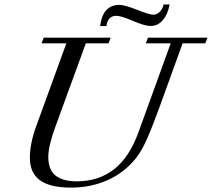

<svg xmlns="http://www.w3.org/2000/svg" viewBox="-20 -833 956 866"><path d="M658.7 -715.8Q633.3 -715.8 579.6 -738.8Q525.9 -761.7 504.9 -761.7Q465.8 -761.7 460 -715.3H431.6Q443.4 -811 519 -811Q542 -811 598.4 -788.8Q654.8 -766.6 671.4 -766.6Q688 -766.6 701.4 -780.8Q714.8 -794.9 717.8 -813H745.1Q737.3 -769.5 714.8 -742.7Q692.4 -715.8 658.7 -715.8ZM300.8 13.2Q204.6 13.2 159.7 -20.3Q114.7 -53.7 114.7 -121.1Q114.7 -185.5 143.6 -264.6L279.3 -637.7H167.5L177.2 -663.1H479.5L469.2 -637.7H367.2L229.5 -260.7Q197.8 -173.8 197.8 -125Q197.8 -67.4 230.2 -41.3Q262.7 -15.1 326.2 -15.1Q424.8 -15.1 494.4 -69.6Q564 -124 605 -237.8L750 -637.7H637.7L647.5 -663.1H916L905.8 -637.7H803.7L702.1 -356.9Q668.5 -264.2 644 -208.7Q619.6 -153.3 595.2 -122.1Q542.5 -55.2 466.3 -21Q390.1 13.2 300.8 13.2Z"/></svg>

Font: Elstob
Style: Italic
Weight: 400
Italic angle: -20°
Designer: Peter S. Baker
Version: Version 1.015